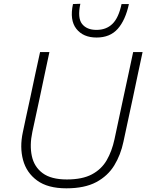

<svg xmlns="http://www.w3.org/2000/svg" viewBox="-20 -989 776 1018"><path d="M332 9.5Q233.5 9.5 177 -31.8Q120.5 -73 102.2 -140.8Q84 -208.5 101 -287.5Q107.5 -318.5 118 -367.8Q128.5 -417 141 -473.5Q155 -540 167.2 -597Q179.5 -654 192.5 -713H242Q229.5 -654 217.2 -596.8Q205 -539.5 191 -472.5L151.5 -289.5Q136.5 -219 148.8 -161.8Q161 -104.5 206 -71Q251 -37.5 334.5 -37.5Q416.5 -37.5 467.2 -64.5Q518 -91.5 545.8 -139.5Q573.5 -187.5 587 -250.5L634.5 -473Q649 -539.5 661.2 -596.8Q673.5 -654 686 -713H736Q723.5 -654 711.2 -597Q699 -540 685 -472.5Q670 -403 656 -337.8Q642 -272.5 634.5 -237.5Q620 -168 585.8 -112Q551.5 -56 490 -23.2Q428.5 9.5 332 9.5ZM492 -790Q421 -790 384.8 -836.2Q348.5 -882.5 367 -967.5L406 -969Q390 -894 415 -862.2Q440 -830.5 491.5 -830.5Q543.5 -830.5 576.2 -862.5Q609 -894.5 624.5 -967.5H663.5Q645 -882 604.2 -836Q563.5 -790 492 -790Z"/></svg>

Font: Commissioner ExtraLight
Style: Italic
Weight: 200
Italic angle: -12°
Designer: Kostas Bartsokas
Foundry: Kostas Bartsokas
Version: Version 1.000; ttfautohint (v1.8.3)